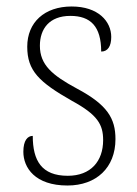

<svg xmlns="http://www.w3.org/2000/svg" viewBox="-20 -562 422 592"><path d="M188 10C277 10 336 -45 336 -133C336 -197 311 -239 217 -289C141 -330 103 -362 103 -421C103 -473 132 -513 197 -513C259 -513 292 -481 292 -403C312 -403 323 -419 323 -448C323 -496 283 -542 201 -542C117 -542 64 -493 64 -418C64 -344 100 -309 202 -251C281 -208 298 -178 298 -130C298 -65 260 -20 189 -20C108 -20 81 -67 81 -143C65 -143 52 -129 52 -94C52 -45 88 10 188 10Z"/></svg>

Font: Noto Serif Myanmar SemiCondensed ExtraLight
Style: Regular
Weight: 200
Width: 4
Designer: Ben Mitchell and the Monotype Design Team
Foundry: Monotype Imaging Inc.
Version: Version 2.106